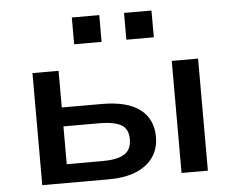

<svg xmlns="http://www.w3.org/2000/svg" viewBox="-52 -789 1043 850"><g transform="rotate(-5 470.0 -364.0)"><path d="M102 0V-498H218V-335H397Q508 -335 565 -292Q622 -249 622 -169Q622 -117 595.5 -79Q569 -41 519 -20.5Q469 0 397 0ZM218 -83H378Q442 -83 474 -102.5Q506 -122 506 -169Q506 -216 473.5 -233.5Q441 -251 378 -251H218ZM721 0V-498H838V0ZM529 -609V-728H651V-609ZM297 -609V-728H419V-609Z"/></g></svg>

Font: Nunito Sans 7pt SemiExpanded SemiBold
Style: Regular
Weight: 600
Width: 6
Designer: Vernon Adams
Foundry: Vernon Adams
Version: Version 3.101;gftools[0.9.27]